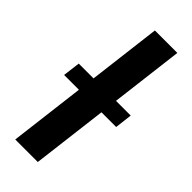

<svg xmlns="http://www.w3.org/2000/svg" viewBox="-238 -756 789 789"><g transform="rotate(45 157.0 -361.0)"><path d="M305 -329.5H219.5L179 0H48L88.5 -329.5H2.5L12 -405H98L137 -722.5H267.5L228.5 -405H314Z"/></g></svg>

Font: Lato 2
Style: Bold Italic
Weight: 700
Italic angle: -7°
Designer: Lukasz Dziedzic with Adam Twardoch and Botio Nikoltchev
Foundry: tyPoland Lukasz Dziedzic
Version: Version 2.015; 2015-08-06; http://www.latofonts.com/